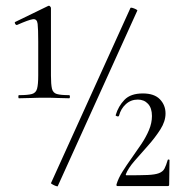

<svg xmlns="http://www.w3.org/2000/svg" viewBox="-20 -655 650 676"><path d="M46.6 -309Q44.6 -309 44.6 -314.5Q44.6 -320 46.6 -320Q78.1 -320 92.3 -324Q106.6 -328 110.6 -343Q114.6 -358 114.6 -389V-508Q114.6 -552.6 112.5 -571Q110.4 -589.4 95.6 -587.3Q80.8 -585.2 40.2 -567.2Q36.2 -566 33.3 -571.5Q30.4 -577 34.2 -578L149.4 -634Q153.4 -636 156.4 -632.5Q159.4 -629 159.4 -627V-389Q159.4 -358 162.9 -343Q166.4 -328 180.2 -324Q193.9 -320 223.4 -320Q226.2 -320 226.2 -314.5Q226.2 -309 223.4 -309Q205.8 -309 184.2 -310Q162.7 -311 138 -311Q112.3 -311 88.7 -310Q65.1 -309 46.6 -309ZM183.4 0.2Q183.4 2.2 176.9 -0.1Q170.4 -2.4 164.9 -5.7Q159.4 -8.9 159.4 -10L439.2 -626.8Q440.4 -629 446.4 -627.2Q452.4 -625.5 458.4 -622.5Q464.4 -619.6 463.4 -617.6ZM390.2 -6Q397 -28.2 411.7 -51.4Q426.4 -74.6 443.7 -98.8Q461 -123 477.4 -147.4Q493.8 -171.8 504.4 -196.8Q515 -221.8 515 -246.6Q515 -274.6 501.1 -289.5Q487.2 -304.4 465.2 -304.4Q440.8 -304.4 423.1 -288.3Q405.4 -272.2 399.2 -248Q398.2 -244 392.3 -245.5Q386.4 -247 387.4 -250Q396.6 -281 418.2 -303.5Q439.8 -326 482.8 -326Q523.2 -326 543 -305.4Q562.8 -284.8 562.8 -255.4Q562.8 -227.8 544.5 -199.1Q526.2 -170.4 501.1 -142.2Q476 -114 453.5 -88.2Q431 -62.4 422.8 -40.8Q422.6 -37.8 425.6 -37.8Q473 -37.8 499.5 -38.9Q526 -40 539.7 -45.3Q553.4 -50.6 559.1 -61.4Q564.8 -72.2 570.4 -91.4Q570.4 -93.4 573.6 -93.4Q576.8 -93.4 576.8 -91.4L575.6 -5Q575.6 0 571.6 0Q533 0 483.8 0Q434.6 0 393.2 0Q389.2 0 390.2 -6Z"/></svg>

Font: Cormorant Light
Style: Regular
Weight: 300
Designer: Christian Thalmann (Catharsis Fonts)
Foundry: Catharsis Fonts
Version: Version 4.000